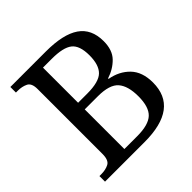

<svg xmlns="http://www.w3.org/2000/svg" viewBox="-185 -869 1024 1024"><g transform="rotate(-45 327.0 -357.0)"><path d="M38 0V-42H51Q85 -42 109 -54.5Q133 -67 133 -114V-604Q133 -648 108.5 -660Q84 -672 51 -672H38V-714H306Q436 -714 499.5 -670.5Q563 -627 563 -535Q563 -468 527.5 -431.5Q492 -395 439 -378V-374Q507 -362 550 -317.5Q593 -273 593 -193Q593 0 336 0ZM303 -399Q391 -399 423.5 -431Q456 -463 456 -535Q456 -609 421 -636.5Q386 -664 301 -664H234V-399ZM331 -50Q416 -50 451 -83Q486 -116 486 -196Q486 -274 453.5 -311.5Q421 -349 333 -349H234V-50Z"/></g></svg>

Font: Noto Serif Old Uyghur
Style: Regular
Weight: 400
Designer: Lewis McGuffie
Foundry: Google LLC
Version: Version 1.003; ttfautohint (v1.8.4.7-5d5b)